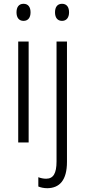

<svg xmlns="http://www.w3.org/2000/svg" viewBox="-20 -817 449 1012"><path d="M104 -797C79 -797 67 -779 67 -752C67 -724 80 -707 104 -707C128 -707 141 -724 141 -752C141 -779 129 -797 104 -797ZM270 -752C270 -724 283 -707 307 -707C330 -707 344 -724 344 -752C344 -779 332 -797 307 -797C282 -797 270 -779 270 -752ZM131 -598H76V-66H131ZM230 175C294 174 333 133 333 36V-598H278V34C278 97 261 125 223 125C209 125 195 122 182 117V166C194 171 210 175 230 175Z"/></svg>

Font: Noto Sans Malayalam UI Condensed Light
Style: Regular
Weight: 300
Width: 3
Designer: Jelle Bosma - Monotype Design Team
Foundry: Monotype Imaging Inc.
Version: Version 2.104